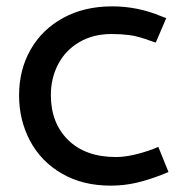

<svg xmlns="http://www.w3.org/2000/svg" viewBox="-20 -575 582 604"><path d="M40 -275Q40 -197 74.5 -132Q109 -67 174.5 -29Q240 9 328 9Q370 9 409 0Q448 -9 496 -28L510 -34L478 -113L464 -107Q394 -81 345 -81Q249 -81 194.5 -134.5Q140 -188 140 -276Q140 -329 163 -373Q186 -417 229.5 -442.5Q273 -468 331 -468Q361 -468 388 -464.5Q415 -461 455 -446L470 -441L503 -518L487 -524Q413 -555 333 -555Q245 -555 178.5 -518.5Q112 -482 76 -418.5Q40 -355 40 -275Z"/></svg>

Font: Cambay Devanagari
Style: Regular
Weight: 700
Designer: Pooja Saxena
Foundry: Pooja Saxena
Version: Version 1.095;PS 001.095;hotconv 1.0.70;makeotf.lib2.5.58329